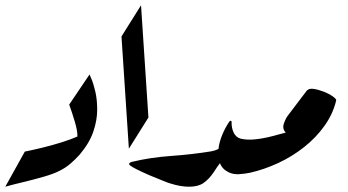

<svg xmlns="http://www.w3.org/2000/svg" viewBox="-20 -707 1316 727"><path d="M242 -311 319 -425Q319 -425 326.5 -407.5Q334 -390 341 -360Q348 -330 348 -291Q348 -252 333.5 -209Q319 -166 282 -122Q266 -104 247.5 -88Q229 -72 207 -61Q184 -49 146 -38Q108 -27 68 -17.5Q28 -8 0 0L74 -133Q104 -139 141 -148Q178 -157 213 -168Q248 -179 273 -190Q274 -210 263.5 -245.5Q253 -281 242 -311Z M440 -569 514 -687 542 -262 468 -144Z M843 -164Q851 -164 855 -159Q859 -154 859 -147Q859 -127 845 -122Q829 -110 815 -92Q801 -74 790 -56Q771 -28 750.5 -14Q730 0 696 0Q664 0 626 -12Q618 -14 598.5 -22Q579 -30 547 -43Q485 -70 472 -81Q469 -84 469 -86Q469 -91 479 -94Q549 -111 627.5 -116.5Q706 -122 780 -134Q808 -139 829 -158Q835 -164 843 -164Z M1253 -327Q1241 -276 1209 -231Q1177 -186 1131.5 -150Q1086 -114 1033 -89.5Q980 -65 927 -53Q908 -49 885.5 -47.5Q863 -46 845 -55Q821 -67 812.5 -90Q804 -113 807 -141Q810 -169 821.5 -196.5Q833 -224 848 -246Q850 -250 853.5 -249.5Q857 -249 857 -246Q856 -224 864.5 -205.5Q873 -187 891 -182Q916 -176 947.5 -179.5Q979 -183 1009.5 -191Q1040 -199 1062 -205Q1048 -219 1055 -239.5Q1062 -260 1072 -272L1141 -363Q1149 -373 1167 -370.5Q1185 -368 1205.5 -360Q1226 -352 1240 -342Q1254 -332 1253 -327Z"/></svg>

Font: Aref Ruqaa Ink
Style: Regular
Weight: 400
Designer: Abdullah Aref
Version: Version 1.005